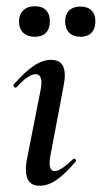

<svg xmlns="http://www.w3.org/2000/svg" viewBox="-20 -587 326 616"><path d="M63 -43Q63 -62 69 -89L110 -297Q113 -311 113 -321Q113 -349 94 -349Q71 -349 33 -307Q32 -306 30 -306Q26 -306 24 -309.5Q22 -313 24 -316Q60 -357 88.5 -376Q117 -395 144 -395Q188 -395 188 -346Q188 -331 183 -306L142 -89Q139 -74 139 -64Q139 -38 156 -38Q174 -38 214 -76Q216 -78 218 -78Q221 -78 223 -74.5Q225 -71 222 -68Q188 -28 161 -9.5Q134 9 107 9Q63 9 63 -43ZM41 -519Q41 -541 55 -554Q69 -567 92 -567Q115 -567 127.5 -554.5Q140 -542 140 -519Q140 -495 127.5 -482Q115 -469 92 -469Q68 -469 54.5 -482Q41 -495 41 -519ZM189 -519Q189 -541 202 -553.5Q215 -566 238 -566Q261 -566 273.5 -553.5Q286 -541 286 -519Q286 -495 273.5 -482Q261 -469 238 -469Q215 -469 202 -482Q189 -495 189 -519Z"/></svg>

Font: Cormorant Garamond SemiBold
Style: Italic
Weight: 600
Italic angle: -10°
Designer: Christian Thalmann (Catharsis Fonts)
Foundry: Catharsis Fonts
Version: Version 4.000